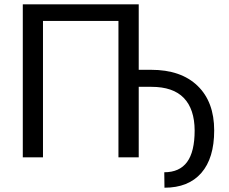

<svg xmlns="http://www.w3.org/2000/svg" viewBox="-20 -731 1064 892"><path d="M624.5 -406.7H682.1Q820.8 -406.7 897.9 -332.3Q975.1 -257.8 975.1 -125Q975.1 3.9 915.3 72.5Q855.5 141.1 744.1 141.1L743.2 69.3Q814 69.3 849.1 21.7Q884.3 -25.9 884.3 -125Q883.8 -224.1 834 -275.9Q784.2 -327.6 683.6 -327.6H624.5V0H530.3V-633.8H179.7V0H85.9V-710.9H624.5Z"/></svg>

Font: Roboto-o
Style: o-Regular
Weight: 400
Designer: Google
Version: Version 2.134; 2016; ttfautohint (v1.6)